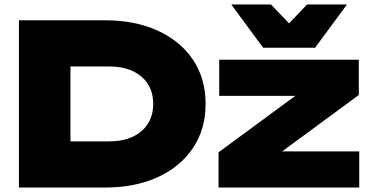

<svg xmlns="http://www.w3.org/2000/svg" viewBox="-20 -841 1670 861"><path d="M451 -750Q586 -750 687.5 -703.5Q789 -657 845.5 -573Q902 -489 902 -375Q902 -262 845.5 -177.5Q789 -93 687.5 -46.5Q586 0 451 0H65V-750ZM296 -101 189 -207H469Q530 -207 574.5 -227.5Q619 -248 643 -286Q667 -324 667 -375Q667 -427 643 -464.5Q619 -502 574.5 -522.5Q530 -543 469 -543H189L296 -649ZM960 0V-158L1338 -436L1502 -411H963V-573H1589V-415L1211 -137L1073 -162H1591V0ZM1393 -627H1160L1017 -821H1195L1330 -680H1223L1357 -821H1536Z"/></svg>

Font: Unbounded ExtraBold
Style: Regular
Weight: 800
Designer: Luke Prowse, Jean-Baptiste Morizot, Fátima Lázaro, Florian Runge
Foundry: NaN
Version: Version 1.701;gftools[0.9.28.dev5+ged2979d]